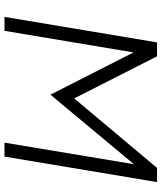

<svg xmlns="http://www.w3.org/2000/svg" viewBox="50 -790 740 881"><g transform="rotate(90 420.5 -350.0)"><path d="M58 0 175 -700H239L432 -320L751 -700H816L699 0H635L734 -594L415 -211L221 -592L122 0Z"/></g></svg>

Font: Figtree Light
Style: Italic
Weight: 300
Italic angle: -9.5°
Foundry: Erik Kennedy
Version: Version 2.001; ttfautohint (v1.8.4.7-5d5b);gftools[0.9.27]